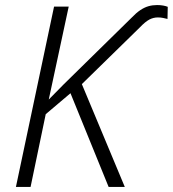

<svg xmlns="http://www.w3.org/2000/svg" viewBox="-20 -740 684 760"><path d="M43 0 194 -714H252L173 -346L231 -405L501 -670Q519 -689 535.5 -700Q552 -711 568 -715.5Q584 -720 602 -720Q615 -720 626 -718Q637 -716 644 -713L643 -665Q635 -667 625.5 -669Q616 -671 605 -671Q587 -671 571 -662.5Q555 -654 534 -632L304 -407L474 0H410L259 -371L161 -288L101 0Z"/></svg>

Font: Noto Sans Display Light
Style: Italic
Weight: 300
Italic angle: -12°
Designer: Monotype Design Team
Foundry: Monotype Imaging Inc.
Version: Version 2.003